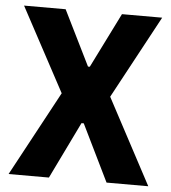

<svg xmlns="http://www.w3.org/2000/svg" viewBox="-51 -734 696 781"><g transform="rotate(5 297.5 -344.0)"><path d="M12.8 0 199.4 -346 15.8 -688H185.6L296.5 -463.6H303.9L415.6 -688H579.8L397.1 -349.3L583.2 0H412.8L299.5 -232H290.2L177.5 0Z"/></g></svg>

Font: Saira Thin SemiCondensed
Style: Regular
Weight: 100
Width: 4
Version: Version 1.101